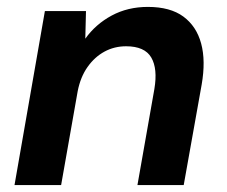

<svg xmlns="http://www.w3.org/2000/svg" viewBox="-20 -536 657 556"><path d="M22 0 110 -504H229L227 -424Q257 -466 303.5 -491Q350 -516 408 -516Q473 -516 511 -488Q549 -460 562.5 -410Q576 -360 564 -291L512 0H378L427 -278Q437 -337 418 -369.5Q399 -402 345 -402Q311 -402 282.5 -386.5Q254 -371 233.5 -342Q213 -313 205 -272L157 0Z"/></svg>

Font: DM Sans
Style: Bold Italic
Weight: 700
Italic angle: -10°
Designer: Colophon Foundry, Jonny Pinhorn
Foundry: Colophon Foundry
Version: Version 4.004;gftools[0.9.30]